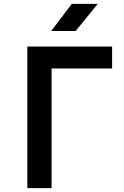

<svg xmlns="http://www.w3.org/2000/svg" viewBox="-20 -970 640 990"><path d="M121 0V-730H558V-617H246V0ZM244 -810 350 -950H484L370 -810Z"/></svg>

Font: NKDuy Mono
Style: Bold
Weight: 700
Monospace: yes
Designer: NKDuy
Foundry: NKDuy
Version: Version 2.251; ttfautohint (v1.8.4.7-5d5b)